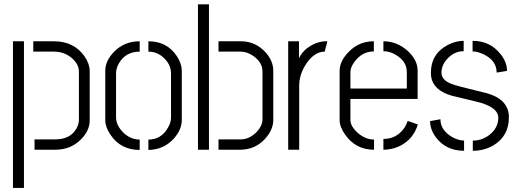

<svg xmlns="http://www.w3.org/2000/svg" viewBox="-20 -705 2436 904"><path d="M142.6 0V-48.8H241.2Q310.5 -48.8 339.8 -99.6Q351.6 -120.1 351.6 -141.6V-368.2Q351.6 -404.3 314.5 -434.6Q280.3 -461.9 233.4 -461.9H136.7V-510.7H233.4Q329.1 -510.7 378.9 -438.5Q402.3 -403.3 402.3 -371.1V-137.7Q402.3 -88.9 359.4 -46.9Q311.5 0 240.2 0ZM41 179.7V-510.7H92.8V179.7Z M475.6 -139.6V-372.1Q475.6 -418 516.6 -460.9Q565.4 -510.7 637.7 -510.7V-461.9Q572.3 -461.9 540 -407.2Q526.4 -382.8 526.4 -359.4V-152.3Q526.4 -113.3 563.5 -78.1Q596.7 -47.9 637.7 -47.9V1Q546.9 1 499 -72.3Q475.6 -107.4 475.6 -139.6ZM678.7 1V-47.9Q739.3 -47.9 770.5 -103.5Q785.2 -127.9 785.2 -150.4V-359.4Q785.2 -402.3 748 -435.5Q717.8 -461.9 678.7 -461.9V-510.7Q766.6 -510.7 813.5 -439.5Q835.9 -404.3 835.9 -372.1V-139.6Q835.9 -92.8 795.9 -49.8Q749 0 678.7 1Z M912.1 0V-684.6H963.9V0ZM1008.8 0V-48.8H1113.3Q1155.3 -48.8 1190.4 -85.9Q1214.8 -112.3 1215.8 -141.6V-369.1Q1215.8 -411.1 1172.9 -441.4Q1143.6 -461.9 1113.3 -461.9H1008.8V-510.7H1114.3Q1185.5 -510.7 1234.4 -454.1Q1266.6 -415 1266.6 -373V-139.6Q1266.6 -93.8 1227.5 -50.8Q1181.6 -1 1112.3 0Z M1336.9 0V-510.7H1387.7V-430.7Q1407.2 -471.7 1453.1 -495.1Q1483.4 -510.7 1515.6 -510.7H1521.5L1508.8 -461.9Q1460 -461.9 1420.9 -403.3Q1388.7 -354.5 1388.7 -300.8V0Z M1579.1 -139.6V-373Q1580.1 -418.9 1622.1 -460.9Q1669.9 -510.7 1740.2 -510.7V-462.9Q1684.6 -462.9 1648.4 -413.1Q1629.9 -387.7 1629.9 -365.2V-288.1H1895.5V-365.2Q1895.5 -414.1 1847.7 -444.3Q1817.4 -463.9 1785.2 -463.9V-510.7Q1850.6 -510.7 1902.3 -462.9Q1945.3 -421.9 1946.3 -374V-239.3H1629.9V-139.6Q1629.9 -109.4 1667 -77.1Q1702.1 -47.9 1741.2 -47.9V0Q1655.3 0 1605.5 -70.3Q1579.1 -107.4 1579.1 -139.6ZM1785.2 0V-50.8Q1848.6 -50.8 1884.8 -104.5Q1895.5 -121.1 1899.4 -135.7L1947.3 -119.1Q1925.8 -47.9 1860.4 -16.6Q1825.2 0 1785.2 0Z M2004.9 -134.8 2053.7 -143.6Q2053.7 -92.8 2107.4 -60.5Q2136.7 -43.9 2165 -43V4.9Q2080.1 4.9 2032.2 -58.6Q2004.9 -95.7 2004.9 -134.8ZM2008.8 -362.3Q2008.8 -451.2 2087.9 -493.2Q2125 -512.7 2163.1 -512.7V-463.9Q2117.2 -463.9 2084 -425.8Q2058.6 -397.5 2058.6 -362.3Q2058.6 -328.1 2106.4 -309.6Q2125 -301.8 2253.9 -270.5Q2260.7 -268.6 2266.6 -267.6Q2369.1 -241.2 2376 -162.1Q2376 -157.2 2376 -152.3Q2376 -65.4 2304.7 -21.5Q2260.7 4.9 2206.1 4.9V-43Q2256.8 -43 2294.9 -79.1Q2326.2 -109.4 2326.2 -151.4Q2326.2 -195.3 2245.1 -220.7Q2240.2 -222.7 2121.1 -251Q2112.3 -252.9 2105.5 -254.9Q2019.5 -280.3 2009.8 -344.7Q2008.8 -353.5 2008.8 -362.3ZM2205.1 -462.9V-512.7Q2287.1 -512.7 2335.9 -451.2Q2367.2 -413.1 2367.2 -371.1L2318.4 -363.3Q2318.4 -420.9 2254.9 -450.2Q2227.5 -462.9 2205.1 -462.9Z"/></svg>

Font: Post No Bills Colombo
Style: Regular
Weight: 500
Designer: Kosala Senevirathne, Siva Puranthara, Lasantha Premarathna, Tharique Azeez
Foundry: Mooniak
Version: Version 1.220 ; ttfautohint (v1.5)